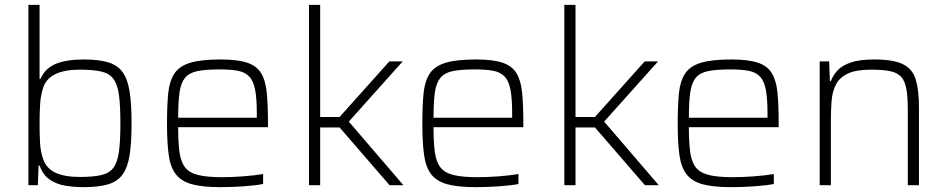

<svg xmlns="http://www.w3.org/2000/svg" viewBox="-20 -763 3903 791"><path d="M324 8Q285 8 249 2Q213 -4 185 -23Q157 -42 143 -81H139L136 0H97V-743H143V-438H147Q166 -482 210 -500Q254 -518 325 -518Q386 -518 425 -506.5Q464 -495 485 -466Q506 -437 514 -386Q522 -335 522 -255Q522 -175 514 -124Q506 -73 485 -44Q464 -15 425 -3.5Q386 8 324 8ZM309 -34Q363 -34 396.5 -41.5Q430 -49 447 -71.5Q464 -94 470 -138Q476 -182 476 -255Q476 -328 470 -372Q464 -416 447 -438.5Q430 -461 396.5 -468.5Q363 -476 309 -476Q185 -476 159 -405Q148 -373 145.5 -337Q143 -301 143 -255Q143 -210 145 -174Q147 -138 158 -107Q172 -68 209.5 -51Q247 -34 309 -34Z M887 8Q814 8 770.5 -4Q727 -16 704.5 -45Q682 -74 675 -125Q668 -176 668 -254Q668 -328 673 -378.5Q678 -429 698.5 -460Q719 -491 764 -504.5Q809 -518 888 -518Q958 -518 997.5 -505Q1037 -492 1055.5 -462Q1074 -432 1079 -381.5Q1084 -331 1084 -256V-239H714Q714 -176 719.5 -136Q725 -96 742.5 -73.5Q760 -51 796.5 -42Q833 -33 895 -33Q934 -33 981.5 -36.5Q1029 -40 1064 -46V-5Q1034 1 984.5 4.5Q935 8 887 8ZM714 -278H1038V-296Q1038 -357 1031 -393.5Q1024 -430 1006.5 -448Q989 -466 959.5 -471.5Q930 -477 885 -477Q827 -477 793 -470Q759 -463 742 -442Q725 -421 719.5 -381.5Q714 -342 714 -278Z M1253 0V-743H1299V-281H1379L1584 -510H1639L1417 -262L1642 0H1585L1379 -238H1299V0Z M1939 8Q1866 8 1822.5 -4Q1779 -16 1756.5 -45Q1734 -74 1727 -125Q1720 -176 1720 -254Q1720 -328 1725 -378.5Q1730 -429 1750.5 -460Q1771 -491 1816 -504.5Q1861 -518 1940 -518Q2010 -518 2049.5 -505Q2089 -492 2107.5 -462Q2126 -432 2131 -381.5Q2136 -331 2136 -256V-239H1766Q1766 -176 1771.5 -136Q1777 -96 1794.5 -73.5Q1812 -51 1848.5 -42Q1885 -33 1947 -33Q1986 -33 2033.5 -36.5Q2081 -40 2116 -46V-5Q2086 1 2036.5 4.5Q1987 8 1939 8ZM1766 -278H2090V-296Q2090 -357 2083 -393.5Q2076 -430 2058.5 -448Q2041 -466 2011.5 -471.5Q1982 -477 1937 -477Q1879 -477 1845 -470Q1811 -463 1794 -442Q1777 -421 1771.5 -381.5Q1766 -342 1766 -278Z M2305 0V-743H2351V-281H2431L2636 -510H2691L2469 -262L2694 0H2637L2431 -238H2351V0Z M2991 8Q2918 8 2874.5 -4Q2831 -16 2808.5 -45Q2786 -74 2779 -125Q2772 -176 2772 -254Q2772 -328 2777 -378.5Q2782 -429 2802.5 -460Q2823 -491 2868 -504.5Q2913 -518 2992 -518Q3062 -518 3101.5 -505Q3141 -492 3159.5 -462Q3178 -432 3183 -381.5Q3188 -331 3188 -256V-239H2818Q2818 -176 2823.5 -136Q2829 -96 2846.5 -73.5Q2864 -51 2900.5 -42Q2937 -33 2999 -33Q3038 -33 3085.5 -36.5Q3133 -40 3168 -46V-5Q3138 1 3088.5 4.5Q3039 8 2991 8ZM2818 -278H3142V-296Q3142 -357 3135 -393.5Q3128 -430 3110.5 -448Q3093 -466 3063.5 -471.5Q3034 -477 2989 -477Q2931 -477 2897 -470Q2863 -463 2846 -442Q2829 -421 2823.5 -381.5Q2818 -342 2818 -278Z M3357 0V-510H3396L3399 -429H3403Q3412 -453 3430.5 -473Q3449 -493 3485 -505.5Q3521 -518 3582 -518Q3662 -518 3701 -498Q3740 -478 3753 -434.5Q3766 -391 3766 -320V0H3720V-309Q3720 -364 3714 -397Q3708 -430 3692 -447Q3676 -464 3646.5 -470Q3617 -476 3569 -476Q3507 -476 3473 -460Q3439 -444 3424 -415Q3409 -386 3406 -347.5Q3403 -309 3403 -264V0Z"/></svg>

Font: Saira ExtraLight
Style: Regular
Weight: 200
Designer: Hector Gatti with collaboration of the Omnibus-Type team
Foundry: Omnibus-Type
Version: Version 1.100; ttfautohint (v1.8.3)